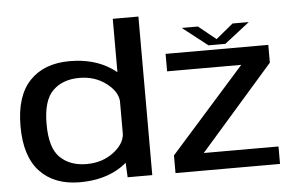

<svg xmlns="http://www.w3.org/2000/svg" viewBox="-53 -864 1462 947"><g transform="rotate(-5 677.5 -390.5)"><path d="M542 0 538.5 -72Q525.5 -61 509 -50Q426 4 306 4Q180 4 108.8 -71.2Q37.5 -146.5 37.5 -296.5Q37.5 -446.5 108.8 -521Q180 -595.5 306 -595.5Q426 -595.5 509 -541Q524.5 -531 537 -520.5V-785H664V0ZM537 -212.5V-379Q532 -426.5 481 -465.5Q425 -509 347 -509Q265 -509 215.8 -461.2Q166.5 -413.5 166.5 -295.5Q166.5 -177.5 215.8 -130Q265 -82.5 347 -82.5Q425 -82.5 481 -125.5Q532 -164.5 537 -212.5ZM779 0V-87.5L1148.5 -503.5H781.5V-590H1290V-502L926.5 -86.5H1296.5V0ZM996 -613.5 872 -710.5H952L1038.5 -640.5L1123.5 -710.5H1204L1079.5 -613.5Z"/></g></svg>

Font: Anybody ExtraExpanded Medium
Style: Regular
Weight: 500
Width: 8
Designer: Tyler Finck
Foundry: Etcetera Type Company
Version: Version 1.010; ttfautohint (v1.8.3) -l 8 -r 50 -G 200 -x 14 